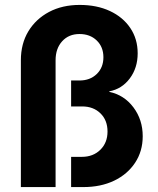

<svg xmlns="http://www.w3.org/2000/svg" viewBox="-20 -760 640 780"><path d="M64.8 0V-515.3Q64.8 -582.3 95.1 -632.6Q125.5 -682.9 179.3 -711.5Q233.2 -740 303.8 -740Q373.6 -740 426.6 -715.2Q479.5 -690.5 509.4 -646.1Q539.3 -601.7 539.3 -543.3Q539.3 -484.3 507.3 -441.4Q475.2 -398.5 424 -388.9V-386.8Q484.3 -374.1 522.1 -323.8Q559.8 -273.5 559.8 -206.5Q559.8 -145.7 528.8 -98.8Q497.8 -52 443.7 -26Q389.5 0 318.4 0H268.9V-122.8H312.6Q358.5 -122.8 387.7 -151.6Q416.8 -180.3 416.8 -225.6Q416.8 -271.7 388 -299.6Q359.3 -327.6 314 -327.6H268.9V-433H303Q345.8 -433 372.9 -459.2Q400.1 -485.5 400.1 -527.4Q400.1 -569.4 372.9 -595.6Q345.8 -621.8 303 -621.8Q259.2 -621.8 232.5 -592.3Q205.8 -562.8 205.8 -515.3V0Z"/></svg>

Font: JetBrains Mono
Style: Regular
Weight: 400
Monospace: yes
Designer: Philipp Nurullin, Konstantin Bulenkov
Foundry: JetBrains
Version: Version 2.305